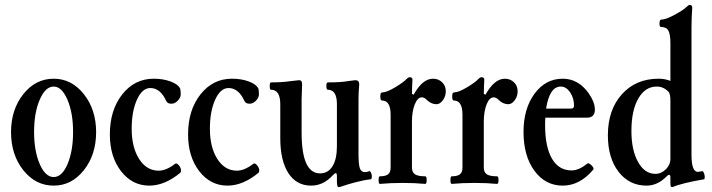

<svg xmlns="http://www.w3.org/2000/svg" viewBox="-20 -746 2902 783"><path d="M199 11Q125 11 75 -52Q25 -115 25 -207Q25 -299 75 -362Q125 -425 199 -425Q272 -425 322 -362Q372 -299 372 -207Q372 -115 322 -52Q272 11 199 11ZM199 -393Q165 -393 142 -339.5Q119 -286 119 -208Q119 -130 142 -77Q165 -24 199 -24Q233 -24 255.5 -77Q278 -130 278 -208Q278 -286 255 -339.5Q232 -393 199 -393Z M589 11Q519 11 473.5 -48Q428 -107 428 -198Q428 -297 478.5 -361Q529 -425 607 -425Q645 -425 675 -414Q705 -403 714 -386Q717 -380 717 -361Q717 -348 705 -335.5Q693 -323 679 -323Q663 -323 658 -334Q634 -387 593 -387Q560 -387 538.5 -339.5Q517 -292 517 -221Q517 -145 547.5 -97.5Q578 -50 627 -50Q658 -50 694 -78Q699 -82 706.5 -75Q714 -68 717 -58.5Q720 -49 716 -42Q652 11 589 11Z M908 11Q838 11 792.5 -48Q747 -107 747 -198Q747 -297 797.5 -361Q848 -425 926 -425Q964 -425 994 -414Q1024 -403 1033 -386Q1036 -380 1036 -361Q1036 -348 1024 -335.5Q1012 -323 998 -323Q982 -323 977 -334Q953 -387 912 -387Q879 -387 857.5 -339.5Q836 -292 836 -221Q836 -145 866.5 -97.5Q897 -50 946 -50Q977 -50 1013 -78Q1018 -82 1025.5 -75Q1033 -68 1036 -58.5Q1039 -49 1035 -42Q971 11 908 11Z M1361 17Q1354 17 1354 -5V-28Q1354 -40 1349 -40Q1346 -40 1338 -32Q1299 11 1249 11Q1189 11 1156 -40Q1123 -91 1123 -183V-321Q1123 -380 1085 -380Q1080 -380 1080 -395Q1080 -410 1085 -410Q1132 -410 1164 -415Q1196 -419 1200 -419Q1212 -419 1212 -403Q1210 -357 1210 -340V-205Q1210 -39 1285 -39Q1318 -39 1336 -68Q1354 -97 1354 -150V-321Q1354 -380 1317 -380Q1311 -380 1311 -395Q1311 -410 1317 -410Q1373 -410 1397 -415Q1425 -419 1429 -419Q1445 -419 1445 -402Q1442 -370 1442 -340V-120Q1442 -75 1447.5 -59.5Q1453 -44 1469 -44Q1477 -44 1485 -48Q1490 -49 1493.5 -40.5Q1497 -32 1496.5 -24.5Q1496 -17 1493 -15Q1465 -12 1427 -2Q1400 5 1371 15Q1366 17 1361 17Z M1529 4Q1524 4 1524 -11.5Q1524 -27 1529 -27Q1552 -27 1562.5 -35Q1573 -43 1573 -63V-278Q1573 -336 1538 -336Q1531 -336 1531 -352.5Q1531 -369 1538 -369Q1557 -369 1592.5 -390.5Q1628 -412 1639 -425Q1645 -431 1651 -431Q1662 -431 1662 -421Q1660 -383 1660 -363L1667 -360Q1703 -425 1746 -425Q1768 -425 1783 -410.5Q1798 -396 1798 -374Q1798 -353 1786 -337Q1774 -321 1760 -321Q1739 -321 1721 -338Q1711 -349 1700 -349Q1683 -349 1671.5 -320.5Q1660 -292 1660 -250V-63Q1660 -43 1672.5 -35Q1685 -27 1714 -27Q1720 -27 1720 -11.5Q1720 4 1714 4Q1673 0 1622 0Q1572 0 1529 4Z M1822 4Q1817 4 1817 -11.5Q1817 -27 1822 -27Q1845 -27 1855.5 -35Q1866 -43 1866 -63V-278Q1866 -336 1831 -336Q1824 -336 1824 -352.5Q1824 -369 1831 -369Q1850 -369 1885.5 -390.5Q1921 -412 1932 -425Q1938 -431 1944 -431Q1955 -431 1955 -421Q1953 -383 1953 -363L1960 -360Q1996 -425 2039 -425Q2061 -425 2076 -410.5Q2091 -396 2091 -374Q2091 -353 2079 -337Q2067 -321 2053 -321Q2032 -321 2014 -338Q2004 -349 1993 -349Q1976 -349 1964.5 -320.5Q1953 -292 1953 -250V-63Q1953 -43 1965.5 -35Q1978 -27 2007 -27Q2013 -27 2013 -11.5Q2013 4 2007 4Q1966 0 1915 0Q1865 0 1822 4Z M2275 11Q2204 11 2159.5 -49.5Q2115 -110 2115 -208Q2115 -303 2160 -364Q2205 -425 2275 -425Q2337 -425 2379 -368Q2406 -330 2406 -299Q2406 -266 2373 -266H2204Q2203 -256 2203 -235Q2203 -147 2231 -99Q2259 -51 2311 -51Q2341 -51 2375 -79Q2381 -83 2392 -72Q2403 -61 2400 -55Q2345 11 2275 11ZM2267 -393Q2221 -393 2207 -303H2307Q2321 -303 2321 -314Q2321 -346 2305 -369.5Q2289 -393 2267 -393Z M2723 17Q2717 17 2715.5 14Q2714 11 2714 -1Q2714 -4 2714 -6V-22Q2714 -33 2709 -33Q2704 -33 2698 -26Q2661 11 2617 11Q2546 11 2502.5 -45.5Q2459 -102 2459 -194Q2459 -298 2516 -361.5Q2573 -425 2666 -425Q2692 -425 2714 -416V-570Q2714 -605 2706 -620.5Q2698 -636 2676 -636Q2669 -636 2669.5 -651Q2670 -666 2676 -666Q2695 -666 2731 -685.5Q2767 -705 2780 -718Q2788 -726 2793 -726Q2803 -726 2803 -714Q2800 -674 2800 -633V-114Q2800 -45 2826 -45Q2828 -45 2843 -48Q2847 -49 2850.5 -41Q2854 -33 2854 -25Q2854 -17 2852 -15Q2759 1 2723 17ZM2653 -37Q2677 -37 2697 -57Q2714 -76 2714 -97V-334Q2714 -365 2706 -372Q2686 -393 2658 -393Q2611 -393 2583 -344Q2555 -295 2555 -212Q2555 -134 2582 -85.5Q2609 -37 2653 -37Z"/></svg>

Font: Junicode Cond Medium
Style: Regular
Weight: 500
Width: 3
Designer: Peter S. Baker
Version: Version 2.201